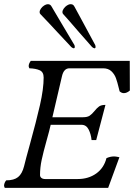

<svg xmlns="http://www.w3.org/2000/svg" viewBox="-49 -913 651 933"><path d="M95.7 -209.5Q76.2 -139.6 67.9 -105Q58.6 -68.4 38.8 -52.5Q19 -36.6 -19 -36.6Q-29.3 -23.9 -29.3 -9.3L-25.9 0H476.6L531.2 -148.9Q528.8 -149.4 520.5 -151.1Q512.2 -152.8 504.4 -152.8Q487.3 -152.8 468.3 -144.5Q456.1 -96.7 418.5 -69.8Q380.9 -43 328.6 -43H170.4Q159.2 -43 152.3 -48.3Q145.5 -53.7 145.5 -62.5Q145.5 -99.1 153.6 -136.5Q161.6 -173.8 177.2 -229.5Q191.9 -281.2 197.3 -306.6H346.7Q370.1 -306.6 381.6 -283.9Q393.1 -261.2 396 -232.4H418.5L463.4 -403.3Q443.4 -403.3 432.6 -395.8Q421.9 -388.2 410.2 -373.5Q397.9 -358.4 386.7 -350.8Q375.5 -343.3 354.5 -343.3H205.6L252 -542Q260.7 -581.1 288.6 -581.1H451.7Q477.1 -581.1 492.2 -566.9Q507.3 -552.7 514.4 -533.2Q521.5 -513.7 528.8 -482.9Q529.8 -479.5 532.2 -469.2Q542 -460.4 552.7 -460.4Q567.4 -460.4 582 -473.1L581.5 -617.2H100.6Q96.2 -611.8 93.3 -605Q90.3 -598.1 90.3 -591.3Q90.3 -588.9 91.8 -585.4Q93.3 -582 93.8 -581.1Q125 -580.1 144 -571.5Q163.1 -563 163.1 -536.1Q163.1 -481.4 145.3 -402.8Q127.4 -324.2 95.7 -209.5ZM183.6 -892.6Q196.3 -892.6 202.1 -880.4L250 -799.3Q282.7 -745.6 313 -693.4Q314.5 -687.5 314.5 -685.1Q314.5 -681.6 312.7 -679.9Q311 -678.2 309.1 -678.2Q307.6 -678.2 303.7 -680.2Q299.8 -682.1 296.4 -685.5Q287.6 -694.8 230.5 -755.9Q188 -802.2 147.5 -844.2Q145 -846.7 144.3 -848.9Q143.6 -851.1 143.6 -854.5Q143.6 -862.3 149.9 -871.3Q156.2 -880.4 165.8 -886.5Q175.3 -892.6 183.6 -892.6ZM294.4 -892.6Q300.8 -892.6 305.2 -889.9Q309.6 -887.2 313 -880.4Q333 -842.8 339.8 -831.1L414.1 -693.4Q415.5 -687.5 415.5 -685.1Q415.5 -681.6 413.8 -679.9Q412.1 -678.2 410.2 -678.2Q408.7 -678.2 404.8 -680.2Q400.9 -682.1 397.5 -685.5Q382.8 -701.7 366.7 -720.5Q350.6 -739.3 336.4 -754.9Q279.8 -820.8 258.3 -844.2Q255.9 -846.7 255.1 -848.9Q254.4 -851.1 254.4 -854.5Q254.4 -862.3 260.7 -871.3Q267.1 -880.4 276.4 -886.5Q285.6 -892.6 294.4 -892.6Z"/></svg>

Font: Radley
Style: Italic
Weight: 400
Italic angle: -12°
Designer: Vernon Adams
Foundry: Vernon Adams
Version: Version 1.003; ttfautohint (v1.6)